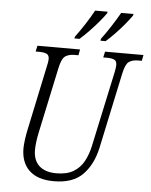

<svg xmlns="http://www.w3.org/2000/svg" viewBox="-61 -981 819 1041"><g transform="rotate(5 348.0 -460.5)"><path d="M271 10Q183 10 137.5 -33Q92 -76 92 -153Q92 -173 96 -202Q100 -231 105 -254L179 -604Q186 -633 186 -647Q186 -669 171.5 -675.5Q157 -682 131 -682H112L119 -714H351L345 -682H324Q292 -682 273 -668.5Q254 -655 243 -603L168 -251Q155 -191 155 -150Q155 -94 187.5 -64Q220 -34 281 -34Q339 -34 375 -56Q411 -78 431 -115.5Q451 -153 461 -200L548 -605Q554 -634 554 -647Q554 -669 540 -675.5Q526 -682 500 -682H480L487 -714H696L690 -682H671Q638 -682 619.5 -668.5Q601 -655 590 -603L503 -194Q483 -101 429 -45.5Q375 10 271 10ZM459 -782Q483 -814 509 -854Q535 -894 556 -931H623L621 -922Q608 -903 584.5 -874.5Q561 -846 534 -818Q507 -790 485 -771H457ZM318 -782Q342 -814 368 -854Q394 -894 414 -931H482L480 -922Q467 -903 443 -874.5Q419 -846 392 -818Q365 -790 343 -771H315Z"/></g></svg>

Font: Noto Serif Condensed Light
Style: Italic
Weight: 300
Width: 3
Italic angle: -12°
Designer: Monotype Design Team
Foundry: Monotype Imaging Inc.
Version: Version 2.014; ttfautohint (v1.8.4.7-5d5b)